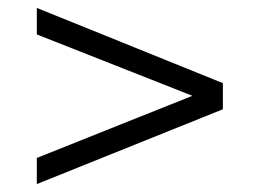

<svg xmlns="http://www.w3.org/2000/svg" viewBox="-20 -592 656 485"><path d="M73 -127V-193L466 -350L73 -505V-572L543 -382V-316Z"/></svg>

Font: Overpass Mono Light
Style: Regular
Weight: 300
Monospace: yes
Designer: Delve Withrington, Dave Bailey
Foundry: Delve Fonts
Version: Version 1.000;DELV;Overpass